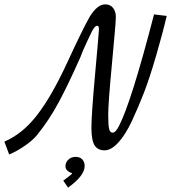

<svg xmlns="http://www.w3.org/2000/svg" viewBox="-35 -677 784 880"><path d="M353 84Q353 128 277 183L255 151Q259 148 270 139.5Q281 131 287.5 126Q294 121 296 117Q265 107 265 85Q265 67 278.5 54.5Q292 42 311.5 42Q331 42 342 53.5Q353 65 353 84ZM671 -611 729 -604Q711 -526 680.5 -421.5Q650 -317 625 -252.5Q600 -188 570.5 -124.5Q541 -61 508 -24.5Q475 12 444 12Q413 12 398.5 -11Q384 -34 384 -92.5Q384 -151 401 -338.5Q418 -526 418.5 -542.5Q419 -559 410 -559Q399 -559 384 -528.5Q369 -498 362 -482Q340 -435 334 -416Q278 -290 234 -208Q190 -126 133 -56Q113 -32 76 -7Q39 18 7 31L-15 -28Q68 -63 135 -149.5Q202 -236 273.5 -391Q345 -546 376 -600Q411 -657 447 -657Q470 -657 483 -641Q496 -625 496 -599.5Q496 -574 478.5 -389Q461 -204 461 -152Q461 -100 465.5 -84.5Q470 -69 481 -69Q495 -69 510 -99Q566 -206 671 -611Z"/></svg>

Font: Marck Script
Style: Regular
Weight: 400
Designer: Denis Masharov, Marck Fogel
Foundry: Denis Masharov
Version: Version 1.002